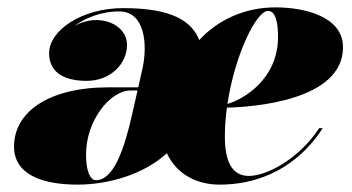

<svg xmlns="http://www.w3.org/2000/svg" viewBox="-20 -490 952 520"><path d="M274 -253.5C112 -253.5 18 -187 18 -93C18 -19 91 10 190 10C276.5 10 371 -19 432 -75C459 -16 516 10 574 10C715 10 805 -66 854 -143H844.5C792 -62.5 705 -13.5 654 -13.5C605 -13.5 589 -58.5 589 -120C589 -146 591 -172.5 594.5 -198.5C662 -200 909 -216.5 909 -362C909 -444 808 -470 726 -470C645 -470 572 -438 519.5 -381.5C494 -449 412.5 -468 313 -468C202 -468 113 -408 113 -346C113 -300 145 -271 215 -271C280 -271 324 -318 324 -368C324 -425.5 247.5 -456.5 182 -420C209 -439.5 250 -459 303 -459C373 -459 380 -369 366 -305L354.5 -253.5ZM733 -390C733 -275.5 639.5 -221 596 -208.5C616 -341.5 674 -460.5 706 -460.5C727 -460.5 733 -427 733 -390ZM240 -2C225 -2 213 -24.5 213 -71.5C213 -163.5 278 -245 334 -245H352.5L338 -181C316 -83 287 -2 240 -2Z"/></svg>

Font: Bodoni* 24pt Fatface
Style: Italic
Weight: 900
Italic angle: -13°
Version: Version 2.3